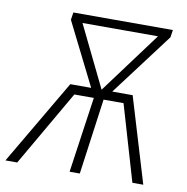

<svg xmlns="http://www.w3.org/2000/svg" viewBox="-103 -759 812 834"><g transform="rotate(10 303.5 -342.0)"><path d="M593 -684 588 -651 380 -375H470L583 0H535L437 -334H349L303 0H258L306 -334H220L27 0H-25L195 -375H287L149 -651L154 -684ZM201 -646 333 -375 534 -646Z"/></g></svg>

Font: Fira Sans Condensed ExtraLight
Style: Italic
Weight: 275
Width: 3
Italic angle: -8°
Designer: Carrois Corporate & Edenspiekermann AG
Foundry: Carrois Corporate GbR & Edenspiekermann AG
Version: Version 4.203